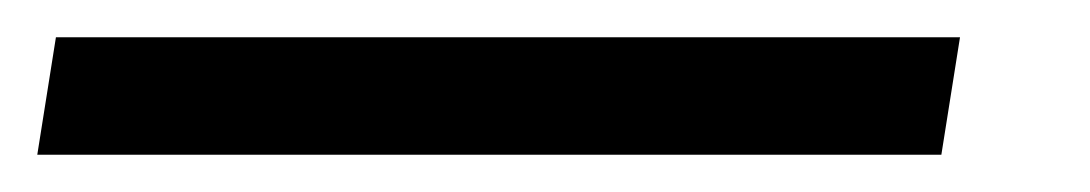

<svg xmlns="http://www.w3.org/2000/svg" viewBox="-60 -20 585 103"><path d="M-40 63 -30 0H455L445 63Z"/></svg>

Font: Mulish ExtraLight SemiBold
Style: Italic
Weight: 600
Italic angle: -9°
Version: Version 3.603